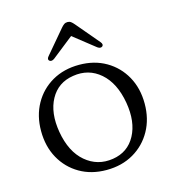

<svg xmlns="http://www.w3.org/2000/svg" viewBox="-103 -760 779 858"><g transform="rotate(-15 286.5 -331.0)"><path d="M287.5 -475Q357.5 -475 411.2 -443.8Q465 -412.5 495.5 -357.8Q526 -303 526 -232Q526 -161.5 495.5 -106.8Q465 -52 410.8 -20.5Q356.5 11 285.5 11Q215.5 11 161.8 -20.2Q108 -51.5 77.5 -106.5Q47 -161.5 47 -233Q47 -303 77.5 -357.8Q108 -412.5 162.2 -443.8Q216.5 -475 287.5 -475ZM325.5 -30Q396.5 -41 430 -103Q463.5 -165 448 -256.5Q431.5 -351.5 377 -398.8Q322.5 -446 249 -434Q177 -423 143.2 -361.2Q109.5 -299.5 125 -208Q141.5 -112.5 197 -65.5Q252.5 -18.5 325.5 -30ZM408.5 -527Q399.5 -520.5 386.5 -529.5L286.5 -608.5L186.5 -529.5Q173.5 -520.5 164.5 -527Q155 -534.5 166 -547.5L256.5 -654.5Q264 -663.5 270.8 -668.2Q277.5 -673 287 -673Q296 -673 302.5 -668.2Q309 -663.5 316.5 -654.5L407 -547.5Q417.5 -534.5 408.5 -527Z"/></g></svg>

Font: Fraunces 9pt Soft Light
Style: Regular
Weight: 300
Version: Version 1.000;[0bf87f6ff]